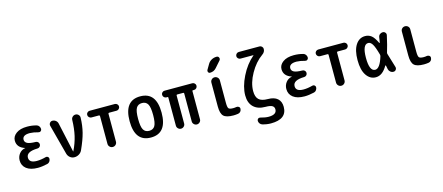

<svg xmlns="http://www.w3.org/2000/svg" viewBox="-60 -1484 5619 2434"><g transform="rotate(-15 2750.0 -267.5)"><path d="M171.9 -273.4Q173.8 -273.4 173.8 -274.4Q173.8 -275.4 171.9 -275.4Q70.3 -308.6 70.3 -398.4Q70.3 -454.1 122.6 -492.2Q174.8 -530.3 265.6 -530.3Q331.1 -530.3 388.7 -513.7Q407.2 -508.8 418.9 -492.2Q430.7 -475.6 430.7 -455.1Q430.7 -439.5 417.5 -429.2Q404.3 -418.9 387.7 -423.8Q326.2 -441.4 278.3 -442.4Q181.6 -442.4 180.7 -381.8Q180.7 -348.6 212.9 -332Q245.1 -315.4 322.3 -314.5Q339.8 -314.5 352.5 -302.2Q365.2 -290 365.2 -272Q365.2 -253.9 352.5 -241.2Q339.8 -228.5 322.3 -228.5Q174.8 -225.6 174.8 -147.5Q174.8 -78.1 274.4 -78.1Q329.1 -78.1 393.6 -95.7Q409.2 -100.6 422.4 -90.8Q435.5 -81.1 435.5 -65.4Q435.5 -45.9 423.8 -28.8Q412.1 -11.7 392.6 -6.8Q321.3 9.8 265.6 9.8Q168.9 9.8 116.7 -30.8Q64.5 -71.3 64.5 -139.6Q64.5 -189.5 94.2 -227.5Q124 -265.6 171.9 -273.4Z M657.2 -70.3 552.7 -464.8Q547.9 -486.3 561 -502.9Q574.2 -519.5 594.7 -519.5Q620.1 -519.5 639.6 -503.9Q659.2 -488.3 664.1 -463.9L749 -76.2Q749 -75.2 750 -75.2Q752 -75.2 752 -76.2Q796.9 -168 817.9 -258.8Q838.9 -349.6 841.8 -465.8Q842.8 -488.3 859.4 -503.9Q876 -519.5 898.4 -519.5Q920.9 -519.5 937 -503.4Q953.1 -487.3 952.1 -464.8Q949.2 -361.3 926.8 -272.9Q904.3 -184.6 850.6 -66.4Q837.9 -36.1 809.6 -18.1Q781.2 0 748 0Q715.8 0 690.9 -19.5Q666 -39.1 657.2 -70.3Z M1085 -431.6Q1067.4 -431.6 1054.2 -444.8Q1041 -458 1041 -476.1Q1041 -494.1 1054.2 -506.8Q1067.4 -519.5 1085 -519.5H1415Q1432.6 -519.5 1445.8 -506.8Q1459 -494.1 1459 -476.1Q1459 -458 1445.8 -444.8Q1432.6 -431.6 1415 -431.6H1317.4Q1306.6 -431.6 1305.7 -420.9V-55.7Q1305.7 -32.2 1289.6 -16.1Q1273.4 0 1250 0Q1226.6 0 1210.4 -16.6Q1194.3 -33.2 1194.3 -55.7V-420.9Q1194.3 -431.6 1182.6 -431.6Z M1825.2 -402.8Q1801.8 -442.4 1750 -442.4Q1698.2 -442.4 1674.8 -402.8Q1651.4 -363.3 1651.4 -260.3Q1651.4 -157.2 1674.8 -117.7Q1698.2 -78.1 1750 -78.1Q1801.8 -78.1 1825.2 -117.7Q1848.6 -157.2 1848.6 -260.3Q1848.6 -363.3 1825.2 -402.8ZM1960 -260.3Q1960 9.8 1750 9.8Q1540 9.8 1540 -260.3Q1540 -530.3 1750 -530.3Q1960 -530.3 1960 -260.3Z M2068.4 -431.6Q2050.8 -431.6 2037.6 -444.8Q2024.4 -458 2024.4 -476.1Q2024.4 -494.1 2037.1 -506.8Q2049.8 -519.5 2068.4 -519.5H2431.6Q2449.2 -519.5 2462.4 -506.8Q2475.6 -494.1 2475.6 -476.1Q2475.6 -458 2462.9 -444.8Q2450.2 -431.6 2431.6 -431.6H2416Q2408.2 -431.6 2408.2 -423.8V-53.7Q2408.2 -31.2 2392.1 -15.6Q2376 0 2354 0Q2332 0 2315.9 -16.1Q2299.8 -32.2 2299.8 -53.7V-420.9Q2299.8 -431.6 2289.1 -431.6H2210.9Q2200.2 -431.6 2200.2 -420.9V-53.7Q2200.2 -31.2 2184.1 -15.6Q2168 0 2146 0Q2124 0 2107.9 -16.1Q2091.8 -32.2 2091.8 -53.7V-423.8Q2091.8 -431.6 2084 -431.6Z M2892.6 -84Q2909.2 -86.9 2923.8 -77.6Q2938.5 -68.4 2938.5 -50.8Q2938.5 -29.3 2925.8 -13.7Q2913.1 2 2892.6 4.9Q2860.4 9.8 2832 9.8Q2738.3 9.8 2703.1 -24.4Q2668 -58.6 2668 -150.4V-463.9Q2668 -487.3 2684.1 -503.4Q2700.2 -519.5 2723.1 -519.5Q2746.1 -519.5 2762.7 -503.4Q2779.3 -487.3 2779.3 -463.9V-169.9Q2779.3 -111.3 2792 -95.7Q2804.7 -80.1 2851.6 -80.1Q2874 -80.1 2892.6 -84ZM2684.6 -589.8Q2668.9 -589.8 2661.1 -604.5Q2653.3 -619.1 2661.1 -632.8L2701.2 -701.2Q2718.8 -731.4 2749.5 -748Q2780.3 -764.6 2815.4 -764.6Q2837.9 -764.6 2845.7 -745.1Q2853.5 -725.6 2839.8 -709L2767.6 -627Q2735.4 -589.8 2684.6 -589.8Z M3252 9.8Q3150.4 9.8 3095.2 -43.9Q3040 -97.7 3040 -196.3Q3040 -308.6 3106 -441.9Q3171.9 -575.2 3272.5 -660.2Q3273.4 -661.1 3273.4 -662.1Q3273.4 -663.1 3272.5 -663.1H3103.5Q3085.9 -663.1 3072.8 -675.8Q3059.6 -688.5 3059.6 -706.1Q3059.6 -723.6 3072.8 -736.8Q3085.9 -750 3103.5 -750H3376Q3393.6 -750 3406.7 -736.8Q3419.9 -723.6 3419.9 -706.1Q3419.9 -665 3382.8 -639.6Q3286.1 -571.3 3218.8 -450.7Q3151.4 -330.1 3151.4 -222.7Q3151.4 -146.5 3187.5 -112.3Q3223.6 -78.1 3304.7 -78.1Q3387.7 -78.1 3431.2 -40Q3474.6 -2 3474.6 69.3Q3474.6 230.5 3264.6 230.5Q3210.9 230.5 3154.3 213.9Q3135.7 209 3123 191.9Q3110.4 174.8 3110.4 155.3Q3110.4 139.6 3123 129.4Q3135.7 119.1 3152.3 124Q3213.9 141.6 3257.8 141.6Q3364.3 141.6 3364.3 72.3Q3364.3 40 3338.4 24.9Q3312.5 9.8 3252 9.8Z M3671.9 -273.4Q3673.8 -273.4 3673.8 -274.4Q3673.8 -275.4 3671.9 -275.4Q3570.3 -308.6 3570.3 -398.4Q3570.3 -454.1 3622.6 -492.2Q3674.8 -530.3 3765.6 -530.3Q3831.1 -530.3 3888.7 -513.7Q3907.2 -508.8 3918.9 -492.2Q3930.7 -475.6 3930.7 -455.1Q3930.7 -439.5 3917.5 -429.2Q3904.3 -418.9 3887.7 -423.8Q3826.2 -441.4 3778.3 -442.4Q3681.6 -442.4 3680.7 -381.8Q3680.7 -348.6 3712.9 -332Q3745.1 -315.4 3822.3 -314.5Q3839.8 -314.5 3852.5 -302.2Q3865.2 -290 3865.2 -272Q3865.2 -253.9 3852.5 -241.2Q3839.8 -228.5 3822.3 -228.5Q3674.8 -225.6 3674.8 -147.5Q3674.8 -78.1 3774.4 -78.1Q3829.1 -78.1 3893.6 -95.7Q3909.2 -100.6 3922.4 -90.8Q3935.5 -81.1 3935.5 -65.4Q3935.5 -45.9 3923.8 -28.8Q3912.1 -11.7 3892.6 -6.8Q3821.3 9.8 3765.6 9.8Q3668.9 9.8 3616.7 -30.8Q3564.5 -71.3 3564.5 -139.6Q3564.5 -189.5 3594.2 -227.5Q3624 -265.6 3671.9 -273.4Z M4085 -431.6Q4067.4 -431.6 4054.2 -444.8Q4041 -458 4041 -476.1Q4041 -494.1 4054.2 -506.8Q4067.4 -519.5 4085 -519.5H4415Q4432.6 -519.5 4445.8 -506.8Q4459 -494.1 4459 -476.1Q4459 -458 4445.8 -444.8Q4432.6 -431.6 4415 -431.6H4317.4Q4306.6 -431.6 4305.7 -420.9V-55.7Q4305.7 -32.2 4289.6 -16.1Q4273.4 0 4250 0Q4226.6 0 4210.4 -16.6Q4194.3 -33.2 4194.3 -55.7V-420.9Q4194.3 -431.6 4182.6 -431.6Z M4717.8 -435.5Q4641.6 -435.5 4641.6 -259.8Q4641.6 -84 4717.8 -84Q4779.3 -84 4824.2 -233.4Q4827.1 -244.1 4824.2 -255.9Q4794.9 -362.3 4771 -398.9Q4747.1 -435.5 4717.8 -435.5ZM4701.2 9.8Q4626 9.8 4578.6 -59.6Q4531.2 -128.9 4531.2 -259.8Q4531.2 -388.7 4577.6 -459.5Q4624 -530.3 4701.2 -530.3Q4748 -530.3 4782.7 -503.4Q4817.4 -476.6 4853.5 -400.4Q4857.4 -396.5 4861.3 -401.4Q4863.3 -413.1 4867.2 -437.5Q4871.1 -461.9 4872.1 -469.7Q4875 -492.2 4892.1 -505.9Q4909.2 -519.5 4930.7 -519.5Q4950.2 -519.5 4963.4 -504.4Q4976.6 -489.3 4971.7 -468.8Q4944.3 -342.8 4917 -255.9Q4914.1 -247.1 4918 -235.4Q4937.5 -175.8 4973.6 -51.8Q4978.5 -32.2 4966.8 -16.1Q4955.1 0 4934.6 0Q4911.1 0 4893.6 -14.6Q4876 -29.3 4871.1 -51.8Q4869.1 -61.5 4865.7 -79.6Q4862.3 -97.7 4861.3 -100.6Q4860.4 -103.5 4856.9 -103.5Q4853.5 -103.5 4852.5 -101.6Q4789.1 9.8 4701.2 9.8Z M5332 9.8Q5238.3 9.8 5203.1 -24.4Q5168 -58.6 5168 -150.4V-464.8Q5168 -488.3 5184.1 -503.9Q5200.2 -519.5 5223.1 -519.5Q5246.1 -519.5 5262.2 -503.9Q5278.3 -488.3 5278.3 -464.8V-169.9Q5278.3 -112.3 5291.5 -96.2Q5304.7 -80.1 5351.6 -80.1Q5374 -80.1 5392.6 -84Q5409.2 -86.9 5423.8 -77.6Q5438.5 -68.4 5438.5 -50.8Q5438.5 -29.3 5425.8 -13.7Q5413.1 2 5392.6 4.9Q5361.3 9.8 5332 9.8Z"/></g></svg>

Font: Rounded-X Mgen+ 1m medium
Style: Regular
Weight: 500
Designer: [Source Han Sans]
Ryoko NISHIZUKA  (kana & ideographs); Paul D. Hunt (Latin, Greek & Cyrillic); Wenlong ZHANG  (bopomofo
Version: Version 1.059.20150602